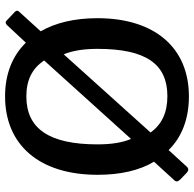

<svg xmlns="http://www.w3.org/2000/svg" viewBox="-24 -750 783 776"><g transform="rotate(-90 368.0 -361.5)"><path d="M709 -693 673 -727C667 -733 660 -731 654 -724L584 -649C530 -704 457 -733 367 -733C172 -733 50 -596 50 -359C50 -266 68 -189 103 -131L27 -48C21 -40 22 -35 31 -25L57 0C68 10 76 10 85 -1L150 -72C203 -18 277 10 367 10C562 10 683 -126 683 -360C683 -453 664 -530 630 -589L709 -676C715 -681 714 -688 709 -693ZM173 -359C173 -556 237 -647 367 -647C432 -647 480 -624 512 -575L195 -224C180 -259 173 -304 173 -359ZM559 -359C559 -164 498 -77 368 -77C302 -77 254 -99 221 -145L537 -496C552 -459 559 -415 559 -359Z"/></g></svg>

Font: United Sans Medium
Style: Regular
Weight: 500
Designer: Pablo Impallari, Rodrigo Fuenzalida (Modified by Dan O. Williams)
Version: Version 1.000;PS 001.000;hotconv 1.0.88;makeotf.lib2.5.64775